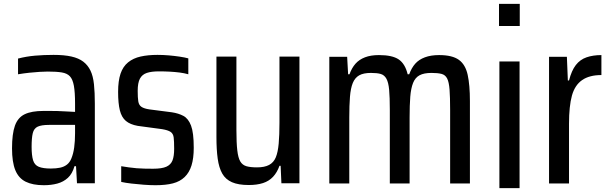

<svg xmlns="http://www.w3.org/2000/svg" viewBox="-20 -891 3144 990"><path d="M206 64Q149 64 112.5 46Q76 28 59 -13.5Q42 -55 42 -126Q42 -201 57 -243Q72 -285 107.5 -302Q143 -319 204 -319Q218 -319 237 -319Q256 -319 277 -318.5Q298 -318 320 -316.5Q342 -315 367 -314V-357Q367 -415 361 -448.5Q355 -482 340.5 -497.5Q326 -513 298.5 -517.5Q271 -522 226 -522Q209 -522 184.5 -520.5Q160 -519 131.5 -516Q103 -513 73 -508V-589Q115 -600 160.5 -604Q206 -608 256 -608Q311 -608 348.5 -599.5Q386 -591 409.5 -573Q433 -555 446.5 -527Q460 -499 464.5 -456.5Q469 -414 469 -357V54H377L372 -34H364Q353 5 330 26Q307 47 275.5 55.5Q244 64 206 64ZM242 -22Q270 -22 290.5 -26.5Q311 -31 325.5 -42.5Q340 -54 348 -74Q358 -98 362.5 -130.5Q367 -163 367 -204V-247H233Q194 -247 174.5 -238Q155 -229 149 -204.5Q143 -180 143 -134Q143 -90 150.5 -65Q158 -40 180 -31Q202 -22 242 -22Z M782 64Q753 64 721 61.5Q689 59 658 55.5Q627 52 605 47V-34Q624 -31 644.5 -28Q665 -25 684.5 -23.5Q704 -22 725.5 -21.5Q747 -21 769 -21Q815 -21 838 -31.5Q861 -42 869.5 -64Q878 -86 878 -124Q878 -163 875.5 -182.5Q873 -202 859.5 -211Q846 -220 816 -225L690 -242Q651 -249 629 -267.5Q607 -286 598 -322Q589 -358 589 -417Q589 -474 601.5 -511Q614 -548 640.5 -569.5Q667 -591 705 -599.5Q743 -608 792 -608Q821 -608 850 -605.5Q879 -603 906 -599Q933 -595 951 -590V-508Q930 -514 906.5 -517Q883 -520 856 -521.5Q829 -523 799 -523Q761 -523 737 -515Q713 -507 701.5 -485.5Q690 -464 690 -422Q690 -388 693 -368.5Q696 -349 709.5 -340Q723 -331 750 -327L866 -312Q900 -307 925.5 -293.5Q951 -280 965 -243.5Q979 -207 979 -129Q979 -75 967.5 -38Q956 -1 932 22Q908 45 871.5 54.5Q835 64 782 64Z M1263 63Q1209 63 1176 48.5Q1143 34 1126 4Q1109 -26 1102.5 -73Q1096 -120 1096 -184V-599H1199V-220Q1199 -155 1203.5 -116Q1208 -77 1219 -58.5Q1230 -40 1250.5 -34Q1271 -28 1305 -28Q1344 -28 1367.5 -40.5Q1391 -53 1402 -79.5Q1413 -106 1417 -150.5Q1421 -195 1421 -258V-599H1524V54H1431L1427 -36H1421Q1409 -2 1388 20.5Q1367 43 1336 53Q1305 63 1263 63Z M1678 55V-598H1770L1775 -508H1782Q1794 -541 1813 -562.5Q1832 -584 1862 -595.5Q1892 -607 1934 -607Q2003 -607 2036 -584.5Q2069 -562 2082 -508H2090Q2102 -541 2121 -562.5Q2140 -584 2171 -595.5Q2202 -607 2244 -607Q2312 -607 2346 -582.5Q2380 -558 2391.5 -505Q2403 -452 2403 -370V55H2301V-324Q2301 -390 2298 -429Q2295 -468 2285.5 -486.5Q2276 -505 2256.5 -510Q2237 -515 2205 -515Q2166 -515 2143.5 -503Q2121 -491 2110 -463.5Q2099 -436 2095.5 -392.5Q2092 -349 2092 -286V55H1990V-324Q1990 -390 1986.5 -428Q1983 -466 1972.5 -485Q1962 -504 1943.5 -509.5Q1925 -515 1893 -515Q1854 -515 1832 -502.5Q1810 -490 1799 -463Q1788 -436 1784.5 -392Q1781 -348 1781 -286V55Z M2553 -757V-871H2660V-757ZM2555 79V-574H2659V79Z M2811 55V-598H2903L2908 -476H2914Q2927 -527 2949 -555.5Q2971 -584 3004.5 -595.5Q3038 -607 3081 -607V-504Q3019 -504 2981.5 -478Q2944 -452 2929 -398Q2914 -344 2914 -253V55Z"/></svg>

Font: Farlight84_Sys_V01
Style: Regular
Weight: 400
Designer: Ryoko NISHIZUKA  (kana, bopomofo & ideographs); Paul D. Hunt (Latin, Greek & Cyrillic); Sandoll Communications , Soo-you
Foundry: Adobe
Version: Version 2.004;October 29, 2024;FontCreator 14.0.0.2814 64-bi